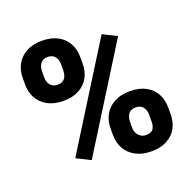

<svg xmlns="http://www.w3.org/2000/svg" viewBox="-128 -852 999 992"><g transform="rotate(-20 371.5 -355.5)"><path d="M44.4 -574.2Q44.4 -615.2 62.5 -648.7Q80.6 -682.1 116.2 -701.7Q151.9 -721.2 202.1 -721.2Q253.9 -721.2 289.6 -701.7Q325.2 -682.1 343 -648.9Q360.8 -615.7 360.8 -574.2V-536.6Q360.8 -495.6 343 -462.6Q325.2 -429.7 289.8 -410.2Q254.4 -390.6 203.1 -390.6Q152.3 -390.6 116.5 -410.2Q80.6 -429.7 62.5 -462.9Q44.4 -496.1 44.4 -536.6ZM581.5 -608.9 234.4 -53.2 157.7 -91.8 504.9 -647.5ZM149.9 -536.6Q149.9 -512.7 163.8 -496.1Q177.7 -479.5 203.1 -479.5Q254.9 -479.5 254.9 -544.4V-574.2Q254.9 -599.1 241.5 -615.7Q228 -632.3 202.1 -632.3Q177.2 -632.3 163.6 -615.5Q149.9 -598.6 149.9 -574.2ZM381.8 -174.3Q381.8 -215.3 399.9 -248.5Q418 -281.7 453.9 -301.3Q489.7 -320.8 540.5 -320.8Q592.3 -320.8 627.9 -301.3Q663.6 -281.7 681.2 -248.5Q698.7 -215.3 698.7 -174.3V-136.7Q698.7 -95.7 681.2 -62.5Q663.6 -29.3 628.2 -9.8Q592.8 9.8 541.5 9.8Q490.7 9.8 454.6 -9.8Q418.5 -29.3 400.1 -62.5Q381.8 -95.7 381.8 -136.7ZM487.8 -136.7Q487.8 -122.1 495.1 -108.6Q502.4 -95.2 514.6 -87.2Q526.9 -79.1 541.5 -79.1Q572.3 -79.1 582.8 -94.5Q593.3 -109.9 593.3 -136.7V-174.3Q593.3 -198.7 579.6 -215.3Q565.9 -231.9 540.5 -231.9Q487.8 -231.9 487.8 -166Z"/></g></svg>

Font: Mardoto Black
Style: Regular
Weight: 900
Designer: Christian Robertson, Vahan Hovhannisyan
Foundry: Google
Version: Version 1.000